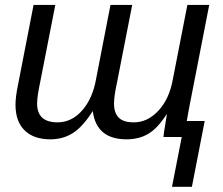

<svg xmlns="http://www.w3.org/2000/svg" viewBox="-20 -548 891 768"><path d="M633.8 0Q633.8 -3.9 636.2 -20.5Q638.7 -37.1 642.1 -57.1Q645.5 -77.1 647.5 -90.3H646Q610.8 -35.2 573.5 -12.9Q536.1 9.3 486.3 9.3Q365.2 9.3 351.1 -104Q312 -42 272.5 -16.4Q232.9 9.3 181.2 9.3Q115.2 9.3 78.6 -26.4Q42 -62 42 -129.4Q42 -160.6 52.2 -209.5L114.3 -528.3H201.2L140.6 -218.8Q128.4 -162.1 128.4 -133.8Q128.4 -58.6 210 -58.6Q266.6 -58.6 308.6 -106.2Q350.6 -153.8 364.3 -231.9L421.9 -528.3H508.8L448.2 -218.8Q436 -162.1 436 -133.8Q436 -97.2 454.6 -77.9Q473.1 -58.6 515.1 -58.6Q570.8 -58.6 614.5 -106.2Q658.2 -153.8 671.9 -233.4L729.5 -528.3H816.9L735.8 -112.8L727.1 -64H798.8L747.6 199.2H668L707 0Z"/></svg>

Font: Arimo
Style: Italic
Weight: 400
Italic angle: -12°
Designer: Steve Matteson
Foundry: Monotype Imaging Inc.
Version: Version 1.33